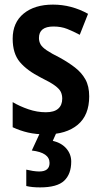

<svg xmlns="http://www.w3.org/2000/svg" viewBox="-20 -624 437 833"><path d="M367 -206Q367 -124 317 -82.5Q267 -41 180 -41Q136 -41 101.5 -49Q67 -57 35 -72V-181Q65 -163 103 -150Q141 -137 179 -137Q215 -137 232.5 -152.5Q250 -168 250 -196Q250 -212 244 -225Q238 -238 218.5 -252.5Q199 -267 158 -287Q97 -318 66 -355Q35 -392 35 -456Q35 -526 82.5 -565Q130 -604 210 -604Q290 -604 362 -564L326 -473Q298 -488 271.5 -498.5Q245 -509 212 -509Q149 -509 149 -459Q149 -444 156 -431.5Q163 -419 183 -405.5Q203 -392 241 -373Q277 -353 305.5 -331Q334 -309 350.5 -279.5Q367 -250 367 -206ZM289 77Q289 131 258.5 160Q228 189 154 189Q118 189 94 183V112Q106 115 122 117.5Q138 120 150 120Q195 120 195 83Q195 38 118 29L155 -51H226L209 -13Q247 -4 268 20.5Q289 45 289 77Z"/></svg>

Font: Noto Sans Tamil UI Condensed SemiBold
Style: Regular
Weight: 600
Width: 3
Designer: Jelle Bosma - Monotype Design Team
Foundry: Monotype Imaging Inc.
Version: Version 2.004; ttfautohint (v1.8.4.7-5d5b)